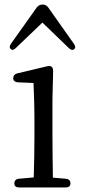

<svg xmlns="http://www.w3.org/2000/svg" viewBox="-20 -818 371 842"><path d="M43 -14C43 -2 50 4 63 4H269C282 4 289 -3 289 -14C289 -25 282 -33 270 -34L212 -39C211 -95 210 -175 210 -228V-379L213 -505C213 -515 211 -521 207 -525C203 -528 196 -530 185 -527L55 -496C44 -493 38 -486 38 -475C38 -464 46 -458 58 -457L127 -454C129 -405 131 -352 131 -287V-228C131 -175 130 -95 128 -40L62 -34C50 -33 43 -25 43 -14ZM27 -603C33 -597 41 -599 50 -608L166 -719L282 -607C291 -598 300 -597 306 -603C312 -609 311 -615 304 -626L191 -786C185 -794 177 -798 167 -798H165C155 -798 147 -793 141 -785L28 -626C21 -615 21 -609 27 -603Z"/></svg>

Font: 寒蝉锦书宋
Style: Regular
Weight: 400
Designer: 寒蝉锦书宋{Warren} 思源宋体{Ryoko NISHIZUKA 西塚涼子 (kana & ideographs); Frank Grießhammer (Latin, Greek & Cyrillic); Wenlong ZHANG 
Foundry: Adobe & ChillType
Version: Version 2.000;Glyphs 3.1.1 (3135)